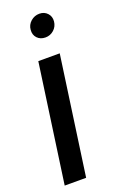

<svg xmlns="http://www.w3.org/2000/svg" viewBox="-145 -719 490 762"><g transform="rotate(-20 100.5 -338.0)"><path d="M60 -500H150.5L80 0H-10.5ZM119.5 -578.5Q98 -578.5 85 -592.2Q72 -606 74 -627Q75.5 -647.5 91.2 -661.5Q107 -675.5 128 -675.5Q148.5 -675.5 161.5 -661.5Q174.5 -647.5 172.5 -627Q170.5 -606 155.2 -592.2Q140 -578.5 119.5 -578.5Z"/></g></svg>

Font: Urbanist Medium
Style: Italic
Weight: 500
Italic angle: -8°
Designer: Corey Hu
Foundry: Corey Hu
Version: Version 1.330; ttfautohint (v1.8.4.7-5d5b)